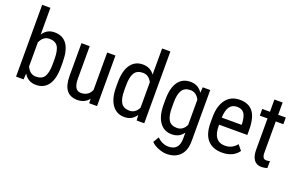

<svg xmlns="http://www.w3.org/2000/svg" viewBox="-107 -1213 2943 1885"><g transform="rotate(20 1364.5 -271.0)"><path d="M361.3 -288.1Q361.3 -381.8 335 -421.6Q308.6 -461.4 246.1 -461.4Q183.6 -461.4 150.9 -389.2V-137.7Q183.1 -66.4 246.6 -66.4Q310.1 -66.4 335.4 -107.4Q360.8 -148.4 361.3 -234.9ZM272.9 -538.1Q446.3 -538.1 447.3 -291V-238.8Q447.3 -115.2 402.8 -52.7Q358.4 9.8 274.4 9.8Q190.4 9.8 147.9 -62.5L143.6 0H64.9V-750H150.9V-470.2Q193.4 -538.1 272.9 -538.1Z M707 9.8Q557.1 9.8 556.2 -184.1V-528.3H642.1V-190.4Q642.1 -66.9 716.3 -66.9Q794.9 -66.9 824.7 -137.2V-528.3H911.1V0H829.1L827.1 -46.4Q784.2 9.8 707 9.8Z M1109.4 -238.8Q1109.4 -149.9 1135.7 -108.2Q1162.1 -66.4 1224.1 -66.4Q1286.1 -66.4 1317.9 -131.3V-397.9Q1284.7 -461.4 1223.6 -461.4Q1162.6 -461.4 1136.2 -419.7Q1109.9 -377.9 1109.4 -291.5ZM1022.9 -288.1Q1022.9 -410.2 1068.6 -474.1Q1114.3 -538.1 1194.8 -538.1Q1275.4 -538.1 1317.9 -476.6V-750H1404.3V0H1325.2L1320.8 -56.6Q1278.3 9.8 1197.8 9.8Q1117.2 9.8 1070.6 -54Q1023.9 -117.7 1022.9 -233.9Z M1606.4 -238.8Q1606.4 -149.9 1632.6 -108.2Q1658.7 -66.4 1720.7 -66.4Q1782.7 -66.4 1814.9 -132.3V-396.5Q1781.2 -461.4 1720.7 -461.4Q1660.2 -461.4 1633.5 -419.7Q1606.9 -377.9 1606.4 -291.5ZM1520 -288.1Q1520 -411.6 1564.9 -474.9Q1609.9 -538.1 1693.4 -538.1Q1776.9 -538.1 1818.8 -469.2L1823.2 -528.3H1901.4V4.9Q1901.4 103 1851.1 155.5Q1800.8 208 1710.9 208Q1671.9 208 1623.3 188.7Q1574.7 169.4 1550.3 141.1L1585.4 81.5Q1639.2 134.3 1704.1 134.3Q1812 134.3 1814.9 16.6V-52.2Q1772.9 9.8 1693.4 9.8Q1613.8 9.8 1567.9 -52Q1522 -113.8 1520 -229.5Z M2100.1 -312.5H2308.1V-324.2Q2304.7 -399.4 2281 -431.6Q2257.3 -463.9 2206.5 -463.9Q2155.8 -463.9 2129.6 -427Q2103.5 -390.1 2100.1 -312.5ZM2223.6 -64Q2296.4 -64 2345.2 -124L2390.1 -69.3Q2334 9.8 2218.8 9.8Q2120.1 9.8 2067.4 -49.1Q2014.6 -107.9 2013.7 -221.7V-285.6Q2013.7 -403.8 2065.2 -470.9Q2116.7 -538.1 2209.5 -538.1Q2302.2 -538.1 2347.9 -479Q2393.6 -419.9 2394.5 -294.9V-238.3H2099.6V-226.1Q2099.6 -64 2223.6 -64Z M2611.3 -130.9Q2611.3 -67.4 2652.8 -67.4Q2673.8 -67.4 2691.4 -73.2L2690.4 0Q2661.1 9.8 2630.4 9.8Q2579.1 9.8 2552.2 -26.9Q2525.4 -63.5 2525.4 -130.4V-458.5H2444.8V-528.3H2525.4V-656.2H2611.3V-528.3H2690.9V-458.5H2611.3Z"/></g></svg>

Font: RobotoCondensed-Regular
Style: Regular
Weight: 400
Designer: Google
Version: Version 2.001201; 2014